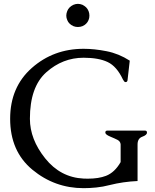

<svg xmlns="http://www.w3.org/2000/svg" viewBox="-20 -959 803 997"><path d="M414.1 18.1Q264.2 18.1 148.4 -77.6Q32.7 -173.3 32.7 -342.3Q32.7 -506.8 145.3 -606.2Q257.8 -705.6 414.1 -705.6Q470.2 -705.6 533.4 -693.1Q596.7 -680.7 653.8 -644L642.1 -541.5Q640.1 -532.7 632.3 -532.7H630.9Q625 -533.2 618.2 -546.4Q586.4 -614.3 539.3 -636.7Q492.2 -659.2 414.1 -659.2Q305.2 -659.2 220.2 -583.5Q135.3 -507.8 135.3 -342.3Q135.3 -235.8 214.6 -136.7Q293.9 -37.6 414.1 -31.7Q425.8 -31.2 436.5 -31.2Q492.2 -31.2 530.3 -45.9Q575.7 -63.5 606.4 -117.2V-209Q605.5 -224.1 590.8 -232.4Q577.6 -239.3 552.2 -249.8Q526.9 -260.3 526.9 -270.5Q526.9 -280.8 537.1 -280.8H732.9Q743.2 -280.8 743.2 -270.5Q743.2 -257.8 718.8 -249Q694.3 -240.2 694.3 -209V-19Q619.1 -15.6 549.3 2Q514.2 11.2 480 14.6Q445.8 18.1 414.1 18.1ZM384.3 -818.8Q372.1 -818.8 361.3 -823.2Q348.1 -829.1 341.8 -835.9Q333 -844.2 329.1 -855Q324.2 -866.2 324.2 -877.9Q324.2 -889.2 329.1 -901.4Q333 -912.1 341.8 -920.9Q349.1 -928.2 361.3 -934.1Q373.5 -939 384.3 -939Q396 -939 408.2 -934.1Q418.9 -928.7 427.2 -920.9Q435.1 -913.1 439.9 -901.4Q444.3 -890.1 444.3 -877.9Q444.3 -865.2 439.9 -855Q435.1 -843.3 427.2 -835.9Q419.9 -828.6 408.2 -823.2Q397 -818.8 384.3 -818.8Z"/></svg>

Font: Caudex
Style: Regular
Weight: 400
Version: Version 1.01